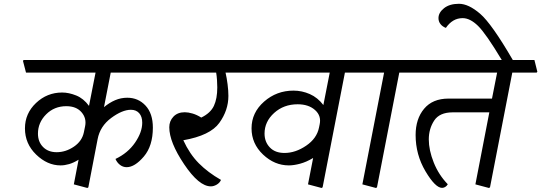

<svg xmlns="http://www.w3.org/2000/svg" viewBox="-20 -958 2785 988"><path d="M418 -308.6Q426.3 -349.6 399.4 -380.6Q372.6 -411.6 321.3 -411.6Q259.3 -411.6 217.3 -369.4Q175.3 -327.1 175.3 -270.5Q175.3 -228 201.7 -201.4Q228 -174.8 271.5 -174.8Q318.4 -174.8 360.4 -203.4Q402.3 -231.9 411.6 -277.3ZM549.8 -584.5 515.1 -406.7Q543 -429.7 572.5 -442.4Q602.1 -455.1 634.8 -455.1Q691.4 -455.1 729 -414.6Q766.6 -374 766.6 -301.3Q766.6 -207 720 -152.3Q673.3 -97.7 631.8 -97.7Q612.8 -97.7 597.4 -109.6Q582 -121.6 574.2 -140.1Q638.2 -170.4 675 -224.1Q711.9 -277.8 711.9 -326.7Q711.9 -357.9 696.3 -375.5Q680.7 -393.1 653.8 -393.1Q608.9 -393.1 552 -350.8Q495.1 -308.6 482.4 -242.2L434.6 5.9L429.7 9.3L359.9 -9.3L384.3 -136.2Q358.4 -120.1 335.4 -113.5Q312.5 -106.9 291.5 -106.9Q223.6 -106.9 166 -162.6Q108.4 -218.3 108.4 -297.4Q108.4 -374 165.3 -428Q222.2 -481.9 299.8 -481.9Q334 -481.9 371.8 -466.8Q409.7 -451.7 438 -413.1L471.7 -584.5H113.8L98.1 -645L102.1 -649.4H879.4L894.5 -588.9L891.1 -584.5Z M1314 -584.5H1140.6Q1147 -556.6 1151.1 -524.2Q1155.3 -491.7 1155.3 -464.4Q1155.3 -390.6 1108.6 -325.7Q1062 -260.7 923.3 -236.3Q956.1 -165 1003.2 -117.7Q1050.3 -70.3 1117.2 -32.2Q1110.8 -17.1 1095.5 -8.1Q1080.1 1 1064.9 1Q1003.9 1 927.5 -112.8Q851.1 -226.6 851.1 -303.2Q851.1 -335.4 872.6 -357.9Q894 -380.4 930.7 -380.4Q948.7 -380.4 970.9 -373.8Q993.2 -367.2 1015.6 -353Q1063 -376 1080.6 -413.1Q1098.1 -450.2 1098.1 -508.3Q1098.1 -523.4 1096.7 -545.7Q1095.2 -567.9 1092.3 -584.5H866.7L851.1 -645L855 -649.4H1302.2L1317.4 -588.9Z M1754.9 -584.5 1640.1 5.9 1634.8 9.3 1564.9 -9.3 1591.3 -145Q1556.2 -124 1523.9 -115.5Q1491.7 -106.9 1466.3 -106.9Q1392.6 -106.9 1333.5 -162.8Q1274.4 -218.8 1274.4 -297.4Q1274.4 -378.4 1338.9 -435.1Q1403.3 -491.7 1490.2 -491.7Q1533.7 -491.7 1574.2 -473.9Q1614.7 -456.1 1644 -417.5L1676.8 -584.5H1289.6L1273.9 -645L1277.8 -649.4H1868.7L1883.8 -588.9L1880.4 -584.5ZM1625 -318.4Q1634.3 -362.3 1601.1 -391.8Q1567.9 -421.4 1511.7 -421.4Q1439.9 -421.4 1390.6 -376.7Q1341.3 -332 1341.3 -270.5Q1341.3 -228 1368.4 -199.5Q1395.5 -170.9 1443.8 -170.9Q1500.5 -170.9 1555.4 -208.3Q1610.4 -245.6 1621.6 -301.8Z M1914.6 9.3 1844.7 -9.3 1956.5 -584.5H1856L1840.3 -645L1844.2 -649.4H2148.4L2163.6 -588.9L2160.2 -584.5H2034.7L1919.9 5.9Z M2616.2 -584.5 2501.5 5.9 2496.1 9.3 2426.3 -9.3 2498 -379.9H2309.6Q2241.7 -379.9 2214.1 -337.4Q2186.5 -294.9 2186.5 -240.7Q2186.5 -185.5 2211.9 -121.8Q2237.3 -58.1 2284.2 -9.8Q2278.8 -0.5 2270.8 4.2Q2262.7 8.8 2254.9 8.8Q2220.2 8.8 2169.4 -76.7Q2118.7 -162.1 2118.7 -263.2Q2118.7 -346.2 2162.4 -398.4Q2206.1 -450.7 2288.1 -450.7H2511.7L2538.1 -584.5H2135.7L2120.1 -645L2124 -649.4H2730L2745.1 -588.9L2741.7 -584.5Z M2562 -649.4Q2480.5 -785.2 2439.7 -825Q2398.9 -864.7 2360.8 -864.7Q2334 -864.7 2312.5 -851.8Q2291 -838.9 2274.4 -814.5Q2257.3 -820.8 2246.8 -834Q2236.3 -847.2 2236.3 -864.7Q2236.3 -893.1 2264.9 -915.8Q2293.5 -938.5 2341.8 -938.5Q2391.1 -938.5 2450.7 -887.2Q2510.3 -835.9 2618.7 -649.4L2612.8 -621.1H2556.2Z"/></svg>

Font: Sitara
Style: Italic
Weight: 400
Italic angle: -11°
Designer: Neelakash Kshetrimayum
Foundry: Neelakash Kshetrimayum
Version: Version 1.000;PS Version 1.000;PS 1.0;hotconv 1.;hotconv 1.0